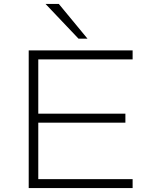

<svg xmlns="http://www.w3.org/2000/svg" viewBox="-20 -963 771 983"><path d="M127 0V-705H659V-659H176V-381H622V-335H176V-46H659V0ZM382 -765 213 -943H281L428 -765Z"/></svg>

Font: Nunito Sans 10pt Expanded ExtraLight
Style: Regular
Weight: 250
Width: 7
Designer: Vernon Adams
Foundry: Vernon Adams
Version: Version 3.101;gftools[0.9.27]